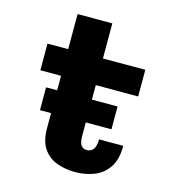

<svg xmlns="http://www.w3.org/2000/svg" viewBox="-102 -742 753 838"><g transform="rotate(15 275.0 -323.5)"><path d="M145.5 -144.5V-211H95.5V-314H145.5V-379.5H52V-500H145.5V-658.5H302.5V-500H494V-379.5H302.5V-314H418.5V-211H302.5V-152Q302.5 -120.5 311.5 -108Q320.5 -95.5 338 -95.5Q355.5 -95.5 366.5 -109.2Q377.5 -123 377.5 -154.5H487Q487 -92 462.2 -56Q437.5 -20 398 -4.8Q358.5 10.5 314 10.5Q268.5 10.5 230.2 -3.5Q192 -17.5 168.8 -51.2Q145.5 -85 145.5 -144.5Z"/></g></svg>

Font: Trispace SemiCondensed
Style: Bold
Weight: 700
Width: 4
Designer: Tyler Finck
Foundry: Etcetera Type Company
Version: Version 1.210; ttfautohint (v1.8.3)